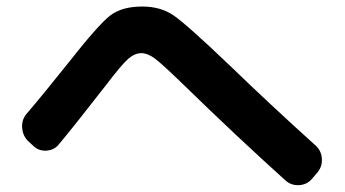

<svg xmlns="http://www.w3.org/2000/svg" viewBox="-20 -633 1040 579"><path d="M80.1 -193.4 65.4 -207Q48.8 -222.7 46.9 -247.1Q44.9 -271.5 59.6 -289.1Q111.3 -349.6 183.6 -440.4Q277.3 -559.6 312.5 -586.4Q347.7 -613.3 409.2 -613.3Q463.9 -613.3 502.9 -586.9Q542 -560.5 672.9 -435.5Q793.9 -318.4 932.6 -193.4Q949.2 -177.7 950.7 -154.3Q952.1 -130.9 937.5 -113.3L920.9 -93.8Q906.2 -76.2 882.3 -74.7Q858.4 -73.2 840.8 -88.9Q692.4 -222.7 537.1 -374Q467.8 -441.4 446.3 -457Q424.8 -472.7 406.2 -472.7Q386.7 -472.7 367.2 -456.1Q347.7 -439.5 297.9 -374Q202.1 -251 157.2 -197.3Q142.6 -179.7 119.1 -178.7Q95.7 -177.7 80.1 -193.4Z"/></svg>

Font: Rounded Mgen+ 1m bold
Style: Bold
Weight: 700
Designer: [Source Han Sans]
Ryoko NISHIZUKA  (kana & ideographs); Paul D. Hunt (Latin, Greek & Cyrillic); Wenlong ZHANG  (bopomofo
Version: Version 1.059.20150602